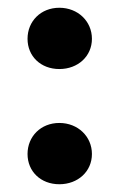

<svg xmlns="http://www.w3.org/2000/svg" viewBox="-20 -483 310 495"><path d="M133 -166C85 -166 51 -131 51 -86C51 -41 85 -8 133 -8C181 -8 217 -41 217 -86C217 -131 181 -166 133 -166ZM133 -463C85 -463 51 -428 51 -383C51 -338 85 -305 133 -305C181 -305 217 -338 217 -383C217 -428 181 -463 133 -463Z"/></svg>

Font: Karla
Style: Bold Stencil
Weight: 400
Designer: Jonathan Pinhorn
Version: Version 1.000